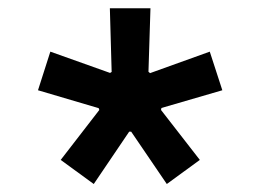

<svg xmlns="http://www.w3.org/2000/svg" viewBox="-20 -739 638 471"><path d="M253.9 -562.5 250 -560.1 103.5 -612.3 73.2 -517.6 222.2 -473.6 223.6 -469.2 128.9 -346.7 210 -287.6 296.9 -416H301.8L389.2 -287.6L470.2 -346.7L375 -469.2L376 -474.1L525.4 -517.6L494.6 -612.3L348.1 -559.6L344.2 -563L349.1 -718.8H249.5Z"/></svg>

Font: Estedad Bold
Style: Regular
Weight: 700
Designer: Amin Abedi
Version: Version 7.3